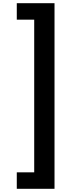

<svg xmlns="http://www.w3.org/2000/svg" viewBox="-20 -813 439 1201"><path d="M85 265H194V-690H85V-793H321V368H85Z"/></svg>

Font: Noto Sans Kannada
Style: Bold
Weight: 700
Designer: Jelle Bosma - Monotype Design Team
Foundry: Monotype Imaging Inc.
Version: Version 2.005; ttfautohint (v1.8.4.7-5d5b)